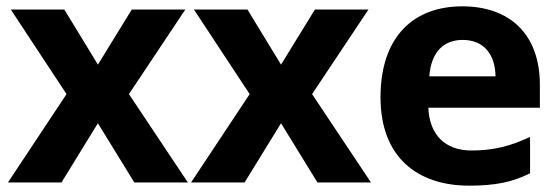

<svg xmlns="http://www.w3.org/2000/svg" viewBox="-20 -576 1767 606"><path d="M190 -279 5 0H174L289 -187L404 0H573L387 -279L565 -546H396L289 -372L183 -546H14Z M768 -279 583 0H752L867 -187L982 0H1151L965 -279L1143 -546H974L867 -372L761 -546H592Z M1439 -556C1285 -556 1181 -460 1181 -269C1181 -80 1297 10 1461 10C1545 10 1599 -2 1653 -29V-144C1592 -115 1538 -101 1468 -101C1384 -101 1335 -152 1332 -236H1684V-308C1684 -467 1590 -556 1439 -556ZM1440 -450C1510 -450 1543 -401 1544 -335H1335C1341 -414 1382 -450 1440 -450Z"/></svg>

Font: Noto Sans Gunjala Gondi
Style: Bold
Weight: 700
Designer: Ek Type
Foundry: Ek Type
Version: Version 1.004